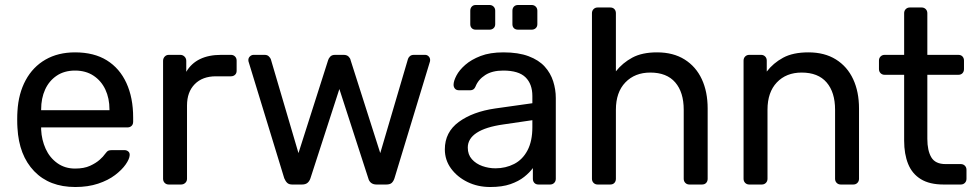

<svg xmlns="http://www.w3.org/2000/svg" viewBox="-20 -740 3918 770"><path d="M282 10Q178 10 117 -53.5Q56 -117 50 -227Q49 -240 49 -260.5Q49 -281 50 -294Q54 -365 83 -418.5Q112 -472 162.5 -501Q213 -530 281 -530Q357 -530 408.5 -498Q460 -466 487 -407Q514 -348 514 -269V-252Q514 -241 507.5 -235Q501 -229 491 -229H145Q145 -228 145 -225Q145 -222 145 -220Q147 -179 163 -143.5Q179 -108 209.5 -86Q240 -64 281 -64Q317 -64 341 -75Q365 -86 380 -99.5Q395 -113 400 -121Q409 -133 414 -135.5Q419 -138 430 -138H479Q488 -138 494.5 -132.5Q501 -127 500 -117Q499 -102 484 -80.5Q469 -59 441.5 -38Q414 -17 373.5 -3.5Q333 10 282 10ZM145 -298H419V-301Q419 -346 402.5 -381Q386 -416 355 -436.5Q324 -457 281 -457Q238 -457 207.5 -436.5Q177 -416 161 -381Q145 -346 145 -301Z M657 0Q647 0 640.5 -6.5Q634 -13 634 -23V-496Q634 -506 640.5 -513Q647 -520 657 -520H703Q713 -520 720 -513Q727 -506 727 -496V-452Q747 -486 782 -503Q817 -520 867 -520H906Q916 -520 922.5 -513.5Q929 -507 929 -497V-456Q929 -446 922.5 -440Q916 -434 906 -434H846Q792 -434 761 -402.5Q730 -371 730 -317V-23Q730 -13 723 -6.5Q716 0 706 0Z M1152 0Q1139 0 1132 -6.5Q1125 -13 1120 -25L978 -489Q976 -494 976 -499Q976 -508 982.5 -514Q989 -520 997 -520H1041Q1052 -520 1058 -514Q1064 -508 1066 -503L1177 -126L1296 -499Q1298 -506 1304.5 -513Q1311 -520 1324 -520H1358Q1371 -520 1378 -513Q1385 -506 1386 -499L1505 -126L1616 -503Q1617 -508 1623 -514Q1629 -520 1640 -520H1685Q1693 -520 1699 -514Q1705 -508 1705 -499Q1705 -494 1703 -489L1562 -25Q1558 -13 1551 -6.5Q1544 0 1529 0H1490Q1477 0 1468.5 -6.5Q1460 -13 1457 -25L1341 -383L1225 -25Q1221 -13 1213 -6.5Q1205 0 1191 0Z M1946 10Q1896 10 1855 -10Q1814 -30 1789 -64Q1764 -98 1764 -141Q1764 -210 1820 -251Q1876 -292 1966 -305L2115 -326V-355Q2115 -403 2087.5 -430Q2060 -457 1998 -457Q1954 -457 1926 -439Q1898 -421 1887 -393Q1881 -378 1866 -378H1821Q1810 -378 1804.5 -384.5Q1799 -391 1799 -400Q1799 -415 1810.5 -437Q1822 -459 1846 -480Q1870 -501 1907.5 -515.5Q1945 -530 1999 -530Q2059 -530 2100 -514.5Q2141 -499 2164.5 -473Q2188 -447 2198.5 -414Q2209 -381 2209 -347V-23Q2209 -13 2202.5 -6.5Q2196 0 2186 0H2140Q2129 0 2123 -6.5Q2117 -13 2117 -23V-66Q2104 -48 2082 -30.5Q2060 -13 2027 -1.5Q1994 10 1946 10ZM1967 -65Q2008 -65 2042 -82.5Q2076 -100 2095.5 -137Q2115 -174 2115 -230V-258L1999 -241Q1928 -231 1892 -207.5Q1856 -184 1856 -148Q1856 -120 1872.5 -101.5Q1889 -83 1914.5 -74Q1940 -65 1967 -65ZM2058 -621Q2047 -621 2041 -627Q2035 -633 2035 -643V-697Q2035 -707 2041 -713.5Q2047 -720 2058 -720H2112Q2122 -720 2128.5 -713.5Q2135 -707 2135 -697V-643Q2135 -633 2128.5 -627Q2122 -621 2112 -621ZM1888 -621Q1878 -621 1872 -627Q1866 -633 1866 -643V-697Q1866 -707 1872 -713.5Q1878 -720 1888 -720H1943Q1953 -720 1959.5 -713.5Q1966 -707 1966 -697V-643Q1966 -633 1959.5 -627Q1953 -621 1943 -621Z M2377 0Q2367 0 2360.5 -6.5Q2354 -13 2354 -23V-687Q2354 -697 2360.5 -703.5Q2367 -710 2377 -710H2427Q2438 -710 2444 -703.5Q2450 -697 2450 -687V-454Q2477 -488 2516 -509Q2555 -530 2615 -530Q2680 -530 2725.5 -501.5Q2771 -473 2794.5 -422.5Q2818 -372 2818 -305V-23Q2818 -13 2812 -6.5Q2806 0 2795 0H2745Q2735 0 2728.5 -6.5Q2722 -13 2722 -23V-300Q2722 -370 2688 -409.5Q2654 -449 2588 -449Q2526 -449 2488 -409.5Q2450 -370 2450 -300V-23Q2450 -13 2444 -6.5Q2438 0 2427 0Z M2985 0Q2975 0 2968.5 -6.5Q2962 -13 2962 -23V-497Q2962 -507 2968.5 -513.5Q2975 -520 2985 -520H3032Q3042 -520 3048.5 -513.5Q3055 -507 3055 -497V-453Q3081 -487 3120.5 -508.5Q3160 -530 3222 -530Q3287 -530 3332.5 -501.5Q3378 -473 3401.5 -422.5Q3425 -372 3425 -305V-23Q3425 -13 3418.5 -6.5Q3412 0 3402 0H3352Q3342 0 3335.5 -6.5Q3329 -13 3329 -23V-300Q3329 -370 3295 -409.5Q3261 -449 3195 -449Q3133 -449 3095.5 -409.5Q3058 -370 3058 -300V-23Q3058 -13 3051.5 -6.5Q3045 0 3035 0Z M3764 0Q3708 0 3673 -21.5Q3638 -43 3622 -82.5Q3606 -122 3606 -176V-440H3528Q3518 -440 3511.5 -446.5Q3505 -453 3505 -463V-497Q3505 -507 3511.5 -513.5Q3518 -520 3528 -520H3606V-687Q3606 -697 3612.5 -703.5Q3619 -710 3629 -710H3676Q3686 -710 3692.5 -703.5Q3699 -697 3699 -687V-520H3823Q3834 -520 3840 -513.5Q3846 -507 3846 -497V-463Q3846 -453 3840 -446.5Q3834 -440 3823 -440H3699V-183Q3699 -136 3715 -109Q3731 -82 3772 -82H3833Q3843 -82 3849.5 -75.5Q3856 -69 3856 -59V-23Q3856 -13 3849.5 -6.5Q3843 0 3833 0Z"/></svg>

Font: DVN-Rubik
Style: Regular
Weight: 400
Designer: Hubert and Fischer
Foundry: Hubert & Fischer
Version: Version 2.102